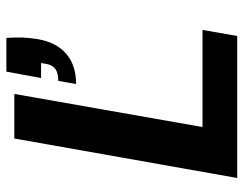

<svg xmlns="http://www.w3.org/2000/svg" viewBox="-101 -664 765 603"><g transform="rotate(-90 281.5 -362.5)"><path d="M24 0 148 -700H288L184 -109H489L470 0ZM319 -506 329 -562Q353 -562 365.5 -570.5Q378 -579 382 -598L385 -616H338L358 -725H464Q466 -696 465 -673Q464 -650 460 -626Q450 -568 414 -537Q378 -506 319 -506Z"/></g></svg>

Font: DM Sans ExtraBold
Style: Italic
Weight: 800
Italic angle: -10°
Designer: Colophon Foundry, Jonny Pinhorn
Foundry: Colophon Foundry
Version: Version 4.004;gftools[0.9.30]